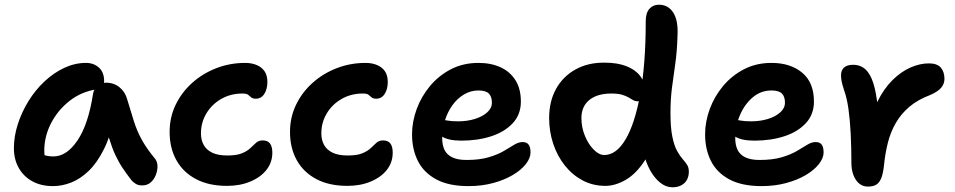

<svg xmlns="http://www.w3.org/2000/svg" viewBox="-20 -780 4055 815"><path d="M205 10Q155 10 118 -10Q81 -30 60 -66.5Q39 -103 39 -151Q39 -201 55.5 -252.5Q72 -304 101 -351Q130 -398 169 -434.5Q208 -471 253 -492Q298 -513 345 -513Q378 -513 400 -493Q422 -473 422 -436Q422 -421 413.5 -412.5Q405 -404 391 -401Q325 -391 275 -351.5Q225 -312 196.5 -256.5Q168 -201 168 -141Q168 -120 171.5 -102.5Q175 -85 186 -58L123 -149Q147 -130 164.5 -123Q182 -116 207 -116Q263 -116 309 -184Q355 -252 375 -382Q379 -404 394 -416.5Q409 -429 430 -429Q464 -429 488 -409Q512 -389 520 -358Q535 -308 548 -266.5Q561 -225 581.5 -187.5Q602 -150 636 -109Q648 -95 648.5 -76Q649 -57 641.5 -37.5Q634 -18 619.5 -5.5Q605 7 584 7Q567 7 556.5 0.5Q546 -6 538 -15Q517 -42 500 -67.5Q483 -93 469 -123.5Q455 -154 443 -193.5Q431 -233 421 -286L468 -289Q450 -205 421.5 -147.5Q393 -90 357.5 -55.5Q322 -21 283 -5.5Q244 10 205 10Z M944 9Q866 9 811.5 -20Q757 -49 728.5 -100.5Q700 -152 700 -220Q700 -282 725.5 -335Q751 -388 795.5 -428Q840 -468 898 -490.5Q956 -513 1021 -513Q1048 -513 1069.5 -504Q1091 -495 1103 -477.5Q1115 -460 1115 -432Q1115 -402 1102 -381.5Q1089 -361 1066 -361Q1053 -361 1046.5 -366.5Q1040 -372 1033.5 -377.5Q1027 -383 1009 -383Q959 -383 919 -360Q879 -337 856 -298.5Q833 -260 833 -214Q833 -186 844.5 -165Q856 -144 880.5 -132Q905 -120 945 -120Q985 -120 1007.5 -129.5Q1030 -139 1043 -151.5Q1056 -164 1067 -174Q1078 -184 1095 -184Q1116 -184 1126 -171Q1136 -158 1136 -132Q1136 -91 1111.5 -59.5Q1087 -28 1043 -9.5Q999 9 944 9Z M1455 9Q1377 9 1322.5 -20Q1268 -49 1239.5 -100.5Q1211 -152 1211 -220Q1211 -282 1236.5 -335Q1262 -388 1306.5 -428Q1351 -468 1409 -490.5Q1467 -513 1532 -513Q1559 -513 1580.5 -504Q1602 -495 1614 -477.5Q1626 -460 1626 -432Q1626 -402 1613 -381.5Q1600 -361 1577 -361Q1564 -361 1557.5 -366.5Q1551 -372 1544.5 -377.5Q1538 -383 1520 -383Q1470 -383 1430 -360Q1390 -337 1367 -298.5Q1344 -260 1344 -214Q1344 -186 1355.5 -165Q1367 -144 1391.5 -132Q1416 -120 1456 -120Q1496 -120 1518.5 -129.5Q1541 -139 1554 -151.5Q1567 -164 1578 -174Q1589 -184 1606 -184Q1627 -184 1637 -171Q1647 -158 1647 -132Q1647 -91 1622.5 -59.5Q1598 -28 1554 -9.5Q1510 9 1455 9Z M1969 10Q1885 10 1832 -18.5Q1779 -47 1754 -96.5Q1729 -146 1729 -210Q1729 -263 1748.5 -316.5Q1768 -370 1805 -414.5Q1842 -459 1894 -486Q1946 -513 2011 -513Q2064 -513 2104.5 -494.5Q2145 -476 2168 -439.5Q2191 -403 2191 -349Q2191 -294 2156.5 -257Q2122 -220 2065 -201.5Q2008 -183 1938 -183Q1882 -183 1854.5 -201.5Q1827 -220 1827 -244Q1827 -258 1833.5 -264.5Q1840 -271 1855 -271Q1866 -271 1881.5 -268Q1897 -265 1925 -265Q1963 -265 1995.5 -275Q2028 -285 2048 -303Q2068 -321 2068 -344Q2068 -370 2055 -383Q2042 -396 2011 -396Q1978 -396 1949.5 -379Q1921 -362 1900.5 -333.5Q1880 -305 1868.5 -268.5Q1857 -232 1857 -193Q1857 -165 1866.5 -144.5Q1876 -124 1899 -112.5Q1922 -101 1960 -101Q2016 -101 2054.5 -112.5Q2093 -124 2118.5 -139Q2144 -154 2162.5 -165.5Q2181 -177 2198 -177Q2216 -177 2224 -166Q2232 -155 2232 -133Q2232 -109 2212 -83.5Q2192 -58 2156.5 -37Q2121 -16 2073 -3Q2025 10 1969 10Z M2550 9Q2497 9 2453.5 -14Q2410 -37 2378 -77Q2346 -117 2328.5 -169Q2311 -221 2311 -279Q2311 -350 2340.5 -403Q2370 -456 2423.5 -485.5Q2477 -515 2547 -514Q2600 -514 2638 -499.5Q2676 -485 2697 -458Q2718 -431 2718 -392Q2718 -373 2709 -361.5Q2700 -350 2688 -350Q2676 -350 2667.5 -355Q2659 -360 2648 -366.5Q2637 -373 2620 -378Q2603 -383 2575 -383Q2515 -383 2481.5 -355.5Q2448 -328 2448 -279Q2448 -239 2463 -203Q2478 -167 2500.5 -144.5Q2523 -122 2545 -122Q2596 -122 2635.5 -188.5Q2675 -255 2698 -382Q2721 -509 2721 -690Q2721 -725 2736.5 -742.5Q2752 -760 2777 -760Q2816 -760 2837.5 -727Q2859 -694 2856 -631Q2854 -562 2846.5 -510Q2839 -458 2832.5 -408.5Q2826 -359 2826 -300Q2826 -238 2834 -199.5Q2842 -161 2854 -139.5Q2866 -118 2877.5 -105Q2889 -92 2896.5 -80.5Q2904 -69 2904 -51Q2904 -32 2896 -17Q2888 -2 2872 6.5Q2856 15 2834 15Q2807 15 2782.5 -4.5Q2758 -24 2739.5 -57.5Q2721 -91 2711.5 -134.5Q2702 -178 2704 -225L2775 -246Q2753 -153 2716 -97Q2679 -41 2635 -16Q2591 9 2550 9Z M3213 10Q3129 10 3076 -18.5Q3023 -47 2998 -96.5Q2973 -146 2973 -210Q2973 -263 2992.5 -316.5Q3012 -370 3049 -414.5Q3086 -459 3138 -486Q3190 -513 3255 -513Q3335 -513 3385 -471.5Q3435 -430 3435 -349Q3435 -294 3400.5 -257Q3366 -220 3309 -201.5Q3252 -183 3182 -183Q3126 -183 3098.5 -201.5Q3071 -220 3071 -244Q3071 -258 3077.5 -264.5Q3084 -271 3099 -271Q3110 -271 3125.5 -268Q3141 -265 3169 -265Q3207 -265 3239.5 -275Q3272 -285 3292 -303Q3312 -321 3312 -344Q3312 -370 3299 -383Q3286 -396 3255 -396Q3210 -396 3175.5 -367Q3141 -338 3121 -291.5Q3101 -245 3101 -193Q3101 -165 3110.5 -144.5Q3120 -124 3143 -112.5Q3166 -101 3204 -101Q3260 -101 3298.5 -112.5Q3337 -124 3362.5 -139Q3388 -154 3406.5 -165.5Q3425 -177 3442 -177Q3460 -177 3468 -166Q3476 -155 3476 -133Q3476 -109 3456 -83.5Q3436 -58 3400.5 -37Q3365 -16 3317 -3Q3269 10 3213 10Z M3664 12Q3643 12 3627.5 -0.5Q3612 -13 3603 -36Q3594 -59 3594 -88Q3594 -155 3591 -213Q3588 -271 3581.5 -317.5Q3575 -364 3563 -397Q3555 -422 3552.5 -435Q3550 -448 3550 -461Q3550 -481 3562.5 -493Q3575 -505 3602 -505Q3627 -505 3646.5 -491.5Q3666 -478 3680 -446Q3694 -414 3702 -357Q3710 -300 3712 -214L3662 -217Q3677 -293 3704.5 -348.5Q3732 -404 3768.5 -440Q3805 -476 3845 -493.5Q3885 -511 3923 -511Q3958 -511 3973.5 -493Q3989 -475 3989 -445Q3989 -424 3975 -407.5Q3961 -391 3929 -377Q3876 -357 3840.5 -327Q3805 -297 3782.5 -258Q3760 -219 3748.5 -173Q3737 -127 3732 -75Q3728 -40 3719.5 -21Q3711 -2 3697.5 5Q3684 12 3664 12Z"/></svg>

Font: Shantell Sans SemiBold
Style: Regular
Weight: 600
Designer: Stephen Nixon, Anya Danilova, Shantell Martin
Foundry: Arrow Type
Version: Version 1.011;[c5ecc13dd]